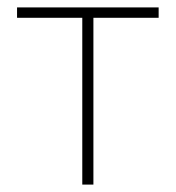

<svg xmlns="http://www.w3.org/2000/svg" viewBox="-20 -498 474 518"><path d="M202 0V-450H26V-478H408V-450H232V0Z"/></svg>

Font: SourceSans3VF
Style: Regular
Weight: 200
Designer: Paul D. Hunt
Foundry: Adobe
Version: Version 3.052;hotconv 1.1.0;makeotfexe 2.6.0